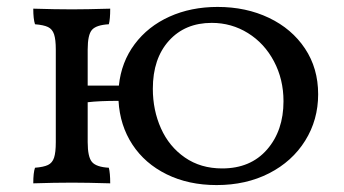

<svg xmlns="http://www.w3.org/2000/svg" viewBox="-20 -527 993 554"><path d="M898 -255Q898 -181 860.5 -121Q823 -61 756.5 -27Q690 7 605 7Q524 7 461 -24Q398 -55 362 -110Q326 -165 322 -236Q266 -236 233 -232V-117Q233 -74 245.5 -59.5Q258 -45 294 -43Q298 -28 298 2Q230 0 188 0Q138 0 76 2Q76 -29 81 -43Q106 -45 118.5 -51Q131 -57 136 -72Q141 -87 141 -117V-384Q141 -413 136 -428Q131 -443 118.5 -449Q106 -455 81 -457Q76 -472 76 -502Q140 -500 188 -500Q228 -500 298 -502Q298 -471 294 -457Q258 -455 245.5 -441Q233 -427 233 -384V-280H323Q330 -348 368.5 -399.5Q407 -451 469 -479Q531 -507 608 -507Q690 -507 756 -475.5Q822 -444 860 -387Q898 -330 898 -255ZM798 -235Q798 -298 770.5 -350Q743 -402 695.5 -431.5Q648 -461 591 -461Q514 -461 467.5 -409.5Q421 -358 421 -271Q421 -209 444.5 -156.5Q468 -104 513.5 -72.5Q559 -41 621 -41Q703 -41 750.5 -95.5Q798 -150 798 -235Z"/></svg>

Font: Vollkorn SC
Style: Regular
Weight: 400
Designer: Friedrich Althausen
Foundry: Friedrich Althausen
Version: Version 4.015